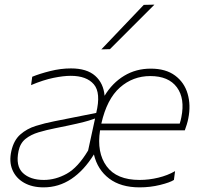

<svg xmlns="http://www.w3.org/2000/svg" viewBox="-20 -799 863 828"><path d="M168 9Q118.5 9 83.5 -11Q48.5 -31 33.5 -66.5Q18.5 -102 29 -148Q39.5 -194.5 67.8 -219.2Q96 -244 134.5 -256Q173 -268 214 -276L395 -312Q416 -398.5 384.8 -435.2Q353.5 -472 285 -472Q253.5 -472 210.5 -463.2Q167.5 -454.5 114 -432L119 -468Q150.5 -481 196.2 -492.5Q242 -504 286 -504Q354.5 -504 390.5 -472Q426.5 -440 431 -386Q464.5 -441.5 515.5 -472.2Q566.5 -503 630 -503Q695 -503 735 -473.2Q775 -443.5 789.2 -394.5Q803.5 -345.5 792 -288Q790 -277 785.5 -262.2Q781 -247.5 777 -237H411.5Q396.5 -141 439.8 -82Q483 -23 582 -23Q622.5 -23 662.8 -32.8Q703 -42.5 735 -61L730 -23Q713 -12 670.5 -1.5Q628 9 582 9Q501 9 450.8 -29Q400.5 -67 385 -133Q342 -63.5 287.5 -27.2Q233 9 168 9ZM628 -471Q553 -471 497 -421.5Q441 -372 417 -266H755Q759.5 -279.5 762 -293Q778.5 -374 742.8 -422.5Q707 -471 628 -471ZM169 -23Q219.5 -23 267.8 -49.8Q316 -76.5 360 -150L390 -288Q379.5 -284 362.5 -278.8Q345.5 -273.5 311.8 -265.8Q278 -258 218 -246Q180 -238.5 146.5 -228.5Q113 -218.5 90 -200Q67 -181.5 60 -148Q46.5 -83.5 78.5 -53.2Q110.5 -23 169 -23ZM417 -586Q464 -635.5 509.2 -682.8Q554.5 -730 600 -778L646 -779Q597.5 -730.5 549.8 -682.8Q502 -635 454 -587Z"/></svg>

Font: Commissioner Thin
Style: Italic
Weight: 100
Italic angle: -12°
Designer: Kostas Bartsokas
Foundry: Kostas Bartsokas
Version: Version 1.000; ttfautohint (v1.8.3)